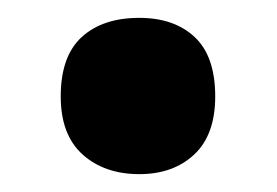

<svg xmlns="http://www.w3.org/2000/svg" viewBox="-20 -183 310 215"><path d="M48 -75Q48 -120 71.5 -141.5Q95 -163 136 -163Q175 -163 198 -141.5Q221 -120 221 -75Q221 -32 197.5 -10Q174 12 136 12Q97 12 72.5 -10Q48 -32 48 -75Z"/></svg>

Font: Noto Sans Lao Condensed ExtraBold
Style: Regular
Weight: 800
Width: 3
Designer: Monotype Design Team
Foundry: Monotype Imaging Inc.
Version: Version 2.003; ttfautohint (v1.8.4.7-5d5b)